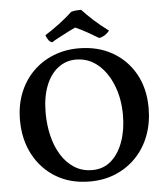

<svg xmlns="http://www.w3.org/2000/svg" viewBox="-59 -935 859 997"><g transform="rotate(-5 370.5 -437.0)"><path d="M370 9Q268 9 193 -36.5Q118 -82 76.5 -160.5Q35 -239 35 -340Q35 -418 60.5 -481.5Q86 -545 131.5 -590.5Q177 -636 238 -660.5Q299 -685 370 -685Q469 -685 544.5 -642.5Q620 -600 663 -523.5Q706 -447 706 -345Q706 -268 682 -203.5Q658 -139 613 -91.5Q568 -44 506.5 -17.5Q445 9 370 9ZM387 -49Q445 -49 485.5 -84.5Q526 -120 548 -181.5Q570 -243 570 -320Q570 -406 542 -476Q514 -546 465 -587Q416 -628 351 -628Q299 -628 258 -596.5Q217 -565 194 -506Q171 -447 171 -366Q171 -304 184.5 -247Q198 -190 225.5 -145.5Q253 -101 293.5 -75Q334 -49 387 -49ZM237 -728Q224 -732 216 -745Q208 -758 205 -768Q241 -790 280 -819.5Q319 -849 349 -877Q361 -881 375 -882Q389 -883 401 -883Q427 -855 460.5 -824.5Q494 -794 536 -763Q527 -751 514 -742Q501 -733 482 -729Q456 -745 424 -763Q392 -781 362 -794Q348 -788 324 -775.5Q300 -763 276 -750.5Q252 -738 237 -728Z"/></g></svg>

Font: Vollkorn SemiBold
Style: Regular
Weight: 600
Designer: Friedrich Althausen
Foundry: Friedrich Althausen
Version: Version 5.000